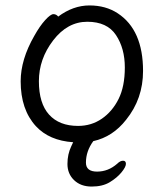

<svg xmlns="http://www.w3.org/2000/svg" viewBox="-20 -506 602 706"><path d="M194 -445Q249 -486 309 -486Q369 -486 413 -457Q506 -396 506 -245Q506 -143 444 -66Q395 -3 323 13Q296 50 296 92Q296 125 337 125Q378 125 411 96Q422 85 432.5 85Q443 85 443 96.5Q443 108 426.5 128Q410 148 383.5 164Q357 180 317 180Q277 180 252.5 156.5Q228 133 228 97Q228 61 242 32Q246 24 249 17Q161 11 112 -42Q56 -103 56 -207Q56 -287 106 -374Q126 -410 146 -432Q166 -454 176.5 -454Q187 -454 194 -445ZM267 -43Q316 -43 354.5 -69.5Q393 -96 416 -142Q439 -188 439 -258Q439 -328 406.5 -377Q374 -426 301 -426Q228 -426 175.5 -357.5Q123 -289 123 -207.5Q123 -126 160.5 -84.5Q198 -43 267 -43Z"/></svg>

Font: QiushuiShotai
Style: Regular
Weight: 600
Designer: Fontworks Inc.
Foundry: Fontworks Inc.
Version: Version 1.250